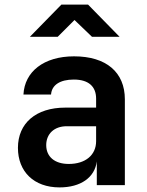

<svg xmlns="http://www.w3.org/2000/svg" viewBox="-20 -805 640 835"><path d="M110 -645H231L304 -718L380 -645H500L363 -785H247ZM239 10C331 10 392 -33 401 -103V0H523V-373C523 -491 442 -560 302 -560C170 -560 87 -493 82 -394H202C205 -436 242 -459 301 -459C365 -459 398 -429 398 -376V-337H264C136 -337 58 -269 58 -162C58 -59 127 10 239 10ZM279 -92C217 -92 181 -124 181 -174C181 -222 215 -256 270 -256H398V-191C398 -131 352 -92 279 -92Z"/></svg>

Font: JetBrains Mono
Style: Bold
Weight: 558
Monospace: yes
Designer: Philipp Nurullin, Konstantin Bulenkov
Foundry: JetBrains
Version: Version 2.305